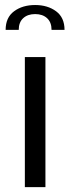

<svg xmlns="http://www.w3.org/2000/svg" viewBox="-20 -764 287 784"><path d="M81.5 0V-531H165.5V0ZM3 -642Q3 -692.5 37.5 -718Q72 -743.5 123.5 -743.5Q174.5 -743.5 209 -718Q243.5 -692.5 243.5 -642H190.5Q190.5 -673 172.2 -689.8Q154 -706.5 123.5 -706.5Q93 -706.5 74.8 -689.8Q56.5 -673 56.5 -642Z"/></svg>

Font: Epilogue
Style: Regular
Weight: 400
Designer: Tyler Finck
Foundry: Etcetera Type Co
Version: Version 2.112